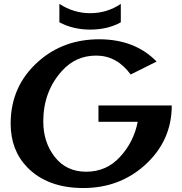

<svg xmlns="http://www.w3.org/2000/svg" viewBox="-20 -947 928 977"><path d="M282.2 -927.2Q355.5 -879.9 438.5 -879.9Q524.9 -879.9 594.7 -927.2V-833.5Q528.3 -796.4 438.5 -796.4Q352.1 -796.4 282.2 -833.5ZM403.8 9.8Q222.7 9.8 119.6 -94.7Q34.2 -182.1 34.2 -317.9Q34.2 -509.3 175.3 -634.3Q302.2 -747.1 484.4 -747.1Q666.5 -747.1 776.9 -633.8L645 -567.9Q574.7 -664.1 469.2 -664.1Q366.2 -664.1 296.4 -587.4Q200.2 -481.9 200.2 -329.1Q200.2 -223.1 258.8 -148.4Q317.4 -73.2 418.9 -73.2Q522.5 -73.2 591.8 -149.9Q661.1 -225.6 680.7 -327.1H481V-410.2H854Q854 -227.5 712.9 -103Q584.5 9.8 403.8 9.8Z"/></svg>

Font: Klaudia
Style: Bold
Weight: 700
Designer: Wojciech Kalinowski "wmk69" (wmk69@o2.pl)
Foundry: Wojciech Kalinowski "wmk69" (wmk69@o2.pl)
Version: Version 3.1.0; 2021-05-10